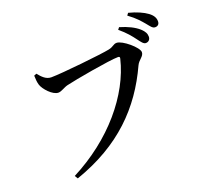

<svg xmlns="http://www.w3.org/2000/svg" viewBox="-146 -999 1291 1218"><g transform="rotate(-20 500.0 -390.0)"><path d="M165 28 178 49C490 -59 672 -247 785 -493C800 -526 834 -536 834 -565C834 -597 742 -675 703 -675C680 -675 676 -659 642 -652C591 -641 310 -611 240 -611C204 -611 180 -638 158 -665L141 -658C142 -631 143 -614 149 -594C159 -562 210 -504 249 -504C270 -504 294 -523 319 -529C376 -543 623 -587 680 -587C689 -587 694 -584 691 -573C637 -347 444 -115 165 28ZM878 -610C897 -610 909 -624 909 -642C909 -662 901 -679 878 -700C849 -726 806 -747 752 -763L741 -749C786 -712 812 -679 832 -652C850 -628 862 -610 878 -610ZM968 -684C986 -684 997 -695 997 -714C997 -736 987 -756 960 -776C933 -796 891 -815 837 -829L826 -814C877 -777 898 -750 918 -727C939 -702 949 -684 968 -684Z"/></g></svg>

Font: GenKiMin2 TW SB
Style: Regular
Weight: 600
Version: Version 2.100;PS 2.1;hotconv 16.6.51;makeotf.lib2.5.65220 DE